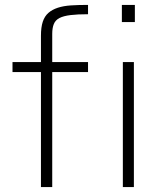

<svg xmlns="http://www.w3.org/2000/svg" viewBox="-20 -763 671 783"><path d="M147 0V-469H31V-510H147V-617Q147 -652 154.5 -674.5Q162 -697 177.5 -710.5Q193 -724 216 -731.5Q239 -739 269.5 -741Q300 -743 339 -743V-705Q296 -705 267.5 -701.5Q239 -698 222.5 -689.5Q206 -681 199.5 -665Q193 -649 193 -625V-510H339V-469H193V0ZM481 0V-510H526V0ZM477 -673V-743H530V-673Z"/></svg>

Font: Saira SemiExpanded ExtraLight
Style: Regular
Weight: 250
Width: 6
Designer: Hector Gatti with collaboration of the Omnibus-Type team
Foundry: Omnibus-Type
Version: Version 1.101